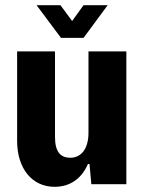

<svg xmlns="http://www.w3.org/2000/svg" viewBox="-20 -710 557 740"><path d="M215 -564H302L395 -690H302L258 -629L213 -690H121ZM467 -512H321V-198C321 -138 294 -102 251 -102C213 -102 192 -125 192 -182V-512H46V-167C46 -59 105 10 190 10C252 10 295 -23 319 -78H325L332 0H467Z"/></svg>

Font: Decalotype
Style: Bold
Weight: 700
Designer: Alfredo Marco Pradil
Foundry: Alfredo Marco Pradil
Version: Version 1.0